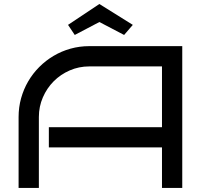

<svg xmlns="http://www.w3.org/2000/svg" viewBox="-20 -928 1004 948"><path d="M879.9 0H779.8V-200.2H221.2V-299.8H779.8V-600.1H420.9Q369.6 -600.1 324.2 -580.3Q278.8 -560.5 245.1 -526.6Q211.4 -492.7 191.7 -447.3Q171.9 -401.9 171.9 -350.1V0H71.8V-350.1Q71.8 -398.4 84.2 -443.1Q96.7 -487.8 119.4 -526.6Q142.1 -565.4 174.1 -597.4Q206.1 -629.4 244.9 -652.3Q283.7 -675.3 328.1 -687.7Q372.6 -700.2 420.9 -700.2H879.9ZM592.8 -755.4 470.7 -819.3 349.1 -755.4 315.9 -805.2 470.7 -908.2 635.7 -805.2Z"/></svg>

Font: Bruno Ace
Style: Regular
Weight: 400
Designer: Astigmatic (AOETI)
Foundry: Astigmatic (AOETI)
Version: Version 1.000